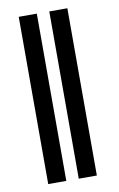

<svg xmlns="http://www.w3.org/2000/svg" viewBox="-84 -774 508 822"><g transform="rotate(-10 170.5 -363.5)"><path d="M136.2 -727.1V0H57.6V-727.1ZM269 -727.1V0H190.4V-727.1Z"/></g></svg>

Font: Inter 24pt
Style: Regular
Weight: 400
Designer: Rasmus Andersson
Foundry: rsms
Version: Version 4.001;git-66647c0bb